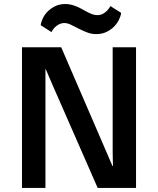

<svg xmlns="http://www.w3.org/2000/svg" viewBox="-20 -931 783 951"><path d="M88.9 -696.8H283.2L537.1 -108.9H539.6Q539.1 -126.5 538.6 -144.5Q538.1 -160.2 538.1 -178.2Q538.1 -196.3 538.1 -212.9V-696.8H653.8V0H463.9L249 -490.2Q240.2 -510.7 232.4 -528.3Q224.6 -545.9 219.2 -559.1Q212.4 -574.7 207 -587.9H205.1V0H88.9ZM181.6 -806.2Q183.6 -822.3 192.1 -840.3Q200.7 -858.4 215.8 -873.8Q231 -889.2 252 -899.7Q272.9 -910.2 299.8 -911.1Q317.9 -911.6 333.5 -907.5Q349.1 -903.3 363.3 -897.2Q377.4 -891.1 390.4 -883.5Q403.3 -876 415.5 -869.9Q427.7 -863.8 439.9 -859.6Q452.1 -855.5 464.8 -856Q480.5 -856.9 491.9 -863.8Q503.4 -870.6 511.2 -878.9Q520 -888.2 526.9 -900.9L580.1 -867.2Q578.1 -851.1 569.1 -833Q560.1 -814.9 545.2 -799.6Q530.3 -784.2 509.3 -773.7Q488.3 -763.2 461.9 -762.2Q435.5 -761.2 412.6 -770Q389.6 -778.8 369.4 -789.3Q349.1 -799.8 331.1 -808.6Q313 -817.4 296.9 -816.9Q280.8 -815.9 269 -808.8Q257.3 -801.8 249.5 -793.5Q240.7 -783.7 234.9 -772Z"/></svg>

Font: Doppio One
Style: Regular
Weight: 400
Designer: Szymon Celej
Foundry: Szymon Celej
Version: Version 1.002